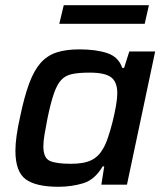

<svg xmlns="http://www.w3.org/2000/svg" viewBox="-20 -707 629 735"><path d="M204 8Q117 8 78 -21Q39 -50 39 -130Q39 -155 43.5 -187.5Q48 -220 57 -260Q73 -337 91.5 -387Q110 -437 135 -465.5Q160 -494 196 -506Q232 -518 284 -518Q348 -518 391 -503.5Q434 -489 448 -447H455L475 -510H574L466 0H368L379 -70H373Q343 -19 298.5 -5.5Q254 8 204 8ZM252 -80Q302 -80 330 -94Q358 -108 374 -137Q384 -153 393.5 -181Q403 -209 411 -241Q419 -273 424 -302Q429 -331 429 -350Q429 -393 405.5 -411Q382 -429 323 -429Q282 -429 256 -423.5Q230 -418 214 -400.5Q198 -383 186 -348Q174 -313 162 -255Q155 -219 150.5 -192.5Q146 -166 146 -147Q146 -103 170 -91.5Q194 -80 252 -80ZM207 -616 224 -687H550L534 -616Z"/></svg>

Font: Saira Medium
Style: Italic
Weight: 500
Italic angle: -12°
Designer: Hector Gatti with collaboration of the Omnibus-Type team
Foundry: Omnibus-Type
Version: Version 1.100; ttfautohint (v1.8.3)